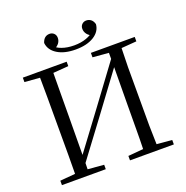

<svg xmlns="http://www.w3.org/2000/svg" viewBox="-159 -1077 1181 1222"><g transform="rotate(-20 431.5 -466.0)"><path d="M53 0V-30L156 -39Q157 -103 157 -168Q157 -252 157 -337V-391Q157 -476 157 -560Q157 -625 156 -690L53 -698V-728H350V-698L246 -690Q245 -626 245 -561Q244 -476 244 -391L242 -136L429 -387L622 -648V-689L514 -698V-728H811V-698L708 -690Q706 -626 705 -561Q705 -476 705 -391V-337Q705 -252 705 -168Q706 -104 708 -39L811 -30V0H514V-30L617 -39Q619 -103 619 -169Q620 -254 620 -343L622 -592L431 -334L242 -81L241 -39L350 -30V0ZM432 -781Q356 -781 308.5 -810.5Q261 -840 256 -889Q263 -911 276 -921.5Q289 -932 308 -932Q325 -932 337 -920.5Q349 -909 349 -890Q349 -870 336 -853Q328 -844 318 -837Q332 -828 349 -822Q385 -809 432 -809Q478 -809 514 -822Q531 -828 546 -837Q535 -844 528 -853Q515 -870 515 -890Q515 -909 527 -920.5Q539 -932 556 -932Q574 -932 587.5 -921.5Q601 -911 607 -889Q603 -840 555.5 -810.5Q508 -781 432 -781Z"/></g></svg>

Font: Early Summer Mincho
Style: Regular
Weight: 400
Designer: GuiWonder
Version: Version 1.002